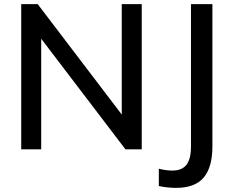

<svg xmlns="http://www.w3.org/2000/svg" viewBox="-20 -725 1134 932"><path d="M83 0V-705H163L571 -169V-705H668V0H589L180 -537V0ZM834 187Q817 187 795.5 185Q774 183 751 178V94Q770 99 787 101Q804 103 817 103Q863 103 885 75Q907 47 907 -14V-705H1011V-13Q1011 86 969 136.5Q927 187 834 187Z"/></svg>

Font: Mulish SemiBold
Style: Regular
Weight: 600
Designer: Vernon Adams
Foundry: Vernon Adams
Version: Version 3.603; ttfautohint (v1.8.3)